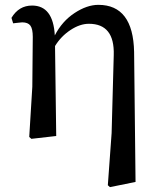

<svg xmlns="http://www.w3.org/2000/svg" viewBox="-20 -561 654 792"><path d="M533.2 -346.7 539.1 189.5 433.6 210.9 424.8 203.1 440.4 -11.7 449.2 -334Q453.1 -462.9 346.7 -462.9Q309.6 -462.9 270.5 -437Q231.4 -411.1 207 -371.1L211.9 0L109.4 11.7L100.6 3.9L113.3 -203.1L115.2 -409.2Q115.2 -441.4 105.5 -455.1Q95.7 -468.8 71.3 -468.8Q65.4 -468.8 51.3 -466.8Q37.1 -464.8 34.2 -464.8L27.3 -487.3Q57.6 -538.1 112.3 -538.1Q199.2 -538.1 206.1 -415Q236.3 -473.6 287.6 -507.3Q338.9 -541 385.7 -541Q529.3 -541 533.2 -346.7Z"/></svg>

Font: GenYoMin TW TTF SemiBold
Style: Regular
Weight: 600
Version: Version 1.300